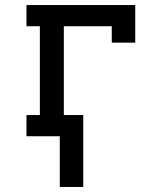

<svg xmlns="http://www.w3.org/2000/svg" viewBox="-20 -540 640 761"><path d="M217 201V0H85V-84H138V-436H85V-520H516V-371H423V-436H233V-84H310V201Z"/></svg>

Font: Iosevka Etoile Medium
Style: Regular
Weight: 500
Designer: Belleve Invis
Foundry: Belleve Invis
Version: Version 22.1.2; ttfautohint (v1.8.4)